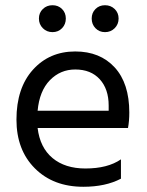

<svg xmlns="http://www.w3.org/2000/svg" viewBox="-20 -710 562 735"><path d="M443 -26Q384 5 299 5Q184 5 113.5 -65.5Q43 -136 43 -252Q43 -373 106 -443Q169 -513 268 -513Q363 -513 419 -452Q475 -391 475 -279Q475 -247 470 -220H124Q133 -145 181 -105Q229 -65 307 -65Q392 -65 443 -100ZM268 -444Q211 -444 171 -403Q131 -362 124 -286H396V-306Q396 -369 362 -406.5Q328 -444 268 -444ZM419 -675.5Q434 -661 434 -639Q434 -617 419 -602Q404 -587 382 -587Q360 -587 345.5 -602Q331 -617 331 -639Q331 -661 345.5 -675.5Q360 -690 382 -690Q404 -690 419 -675.5ZM217.5 -675.5Q232 -661 232 -639Q232 -617 217.5 -602Q203 -587 181 -587Q159 -587 144 -602Q129 -617 129 -639Q129 -661 144 -675.5Q159 -690 181 -690Q203 -690 217.5 -675.5Z"/></svg>

Font: Hind Madurai
Style: Regular
Weight: 400
Designer: Jyotish Sonowal
Foundry: Indian Type Foundry
Version: Version 1.001;PS 1.0;hotconv 1.0.86;makeotf.lib2.5.63406; tt